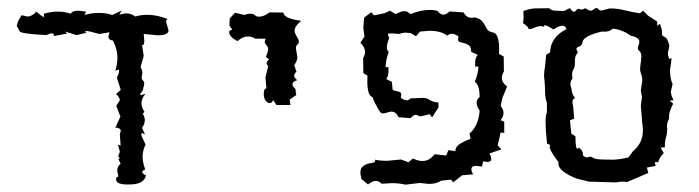

<svg xmlns="http://www.w3.org/2000/svg" viewBox="-20 -476 1817 499"><path d="M199.7 -437Q217.3 -442.4 237.3 -442.4Q257.3 -442.4 271.5 -437L296.9 -448.7L289.6 -438L306.6 -441.4Q320.8 -441.4 331.5 -433.1Q345.7 -437.5 363.8 -437.5Q388.2 -437.5 416.5 -426.3Q411.6 -425.8 411.6 -419.4L418 -397Q418 -384.3 389.6 -384.3L353.5 -387.7L355 -370.1Q355 -358.9 351.1 -358.9L349.1 -359.9L353.5 -330.6L345.2 -301.3Q350.1 -293.9 350.1 -286.6L348.1 -273.9Q348.1 -271.5 349.1 -269.8Q350.1 -268.1 351.6 -266.8Q353 -265.6 354 -263.7Q355 -261.7 355 -258.8L351.1 -240.7L344.2 -231.9Q344.2 -229 347.7 -229L357.9 -232.4Q347.7 -219.7 347.7 -207.5Q347.7 -196.3 355.5 -185.5L351.1 -180.2Q356.4 -171.4 356.4 -164.1Q356.4 -154.3 349.1 -143.6L356.9 -127L349.6 -129.9Q347.2 -129.9 347.2 -127Q347.2 -122.6 358.4 -100.1Q350.6 -85.9 350.6 -67.9Q350.6 -54.7 357.4 -35.6Q349.6 -32.7 349.6 -28.8Q349.6 -24.9 359.4 -20Q354 3.4 316.4 3.4H306.2Q297.9 3.4 289.8 0.5Q281.7 -2.4 281.7 -10.7Q281.7 -15.6 287.6 -17.1L284.7 -32.2Q284.7 -43.9 293.5 -50.3L287.6 -63L291.5 -64.5L287.1 -70.3L291.5 -81.5L286.6 -100.1L293.5 -97.7L291.5 -127.4L293.9 -135.7Q293.9 -143.6 279.8 -144.5L293 -172.9L282.2 -200.7L291.5 -215.8Q291.5 -222.2 281.7 -231.9L293.9 -242.2L283.7 -273.9Q289.6 -286.1 289.6 -291.5Q289.6 -294.9 287.1 -294.9L279.8 -292Q285.2 -312 285.2 -325.2Q285.2 -349.1 273.4 -370.6Q261.7 -372.1 261.7 -380.9L264.6 -392.1L237.8 -387.7Q211.4 -395.5 203.6 -395.5L201.2 -394.5L204.1 -390.6L178.7 -384.8L149.4 -394L154.3 -388.7L119.6 -382.3L120.1 -384.8Q120.1 -389.2 114.7 -389.2Q109.9 -389.2 100.6 -384.8Q34.2 -388.2 31.2 -394.5L23.4 -409.2L27.8 -422.4L36.1 -436.5L50.8 -433.1Q63.5 -433.1 74.7 -445.8Q89.8 -432.1 93.8 -432.1L95.2 -434.1L93.3 -439.9Q110.4 -445.8 130.4 -445.8Q147.9 -445.8 164.1 -440.4Q167.5 -448.2 184.1 -448.2L203.6 -445.8Z M716.3 -443.4Q717.8 -427.7 762.7 -421.9Q745.6 -407.7 745.6 -396Q745.6 -392.6 747.3 -388.7Q749 -384.8 751.2 -381.1Q753.4 -377.4 755.1 -374Q756.8 -370.6 756.8 -368.2Q756.8 -363.3 752.9 -360.1Q749 -356.9 749 -350.1L752.9 -328.1Q752.9 -317.9 744.6 -306.6L750.5 -289.6Q744.6 -284.2 744.6 -279.8Q744.6 -273.9 752.4 -267.6Q740.2 -264.2 740.2 -256.8Q740.2 -251.5 747.6 -245.1L750 -229L732.9 -217.3L734.9 -203.1H698.7L689.9 -215.8Q686.5 -208 681.2 -208Q675.3 -208 670.4 -214.4Q665.5 -220.7 665.5 -231.9Q665.5 -245.6 672.4 -246.6L669.9 -274.9L677.2 -304.7Q672.9 -307.6 672.9 -311Q672.9 -316.4 679.2 -321.3L670.9 -328.6Q676.8 -340.8 676.8 -348.6Q676.8 -352.1 675.3 -354.5Q673.8 -356.9 672.4 -358.9Q670.9 -360.8 669.4 -362.8Q668 -364.7 668 -367.7L670.4 -375.5H643.6Q633.8 -381.3 624.5 -381.3Q610.8 -381.3 597.2 -369.1Q575.7 -380.4 575.7 -392.1L576.2 -396L583.5 -398.9L576.2 -409.7L577.1 -428.2L590.8 -442.9L615.7 -437Q622.1 -440.4 631.3 -440.4Q638.7 -440.4 642.6 -436.5Q646.5 -432.6 652.8 -432.6Q666 -432.6 680.2 -443.8Z M919.4 -10.7 916.5 -25.9Q916.5 -38.1 922.6 -43.2Q928.7 -48.3 935.8 -50.3Q942.9 -52.2 949 -53.2Q955.1 -54.2 955.1 -58.6L954.6 -61Q966.8 -58.1 986.3 -58.1L1022.5 -61.5L1041.5 -54.2L1053.2 -64Q1066.4 -57.6 1078.1 -57.6Q1096.2 -57.6 1109.4 -75.2L1139.6 -71.8L1145.5 -85.9L1164.1 -83L1163.6 -85.4Q1163.6 -101.1 1203.1 -115.2L1200.2 -128.9Q1223.6 -148.9 1226.6 -188.5Q1218.8 -199.7 1218.8 -209Q1218.8 -217.8 1226.6 -224.1Q1226.1 -256.8 1213.9 -263.2Q1222.2 -281.7 1223.6 -303.2L1215.3 -302.7L1214.8 -311.5Q1214.8 -326.2 1221.7 -333.5L1204.6 -341.3Q1204.6 -353.5 1199.2 -357.7Q1193.8 -361.8 1187.5 -363.5Q1181.2 -365.2 1175.8 -366.5Q1170.4 -367.7 1170.4 -374L1171.9 -380.9Q1162.6 -388.2 1153.8 -388.2Q1147.9 -388.2 1142.6 -383.3Q1125.5 -396 1096.7 -396L1071.8 -394L1061 -381.8L1047.4 -390.1Q1040 -390.6 1033.7 -391.1H1032.7Q1026.4 -391.1 1016.6 -387.7Q1002.4 -389.2 995.6 -389.2Q992.7 -389.2 991.2 -388.7Q988.3 -388.7 988.3 -386.2Q988.3 -383.3 991.7 -377.9Q985.4 -361.8 985.4 -352.5Q985.4 -344.2 990.7 -341.3Q983.4 -324.7 981.9 -301.3L989.3 -301.8L989.7 -292.5Q989.7 -278.3 983.9 -270.5L998.5 -263.2L1000 -246.6Q1000 -242.2 1003.7 -241Q1007.3 -239.7 1011.5 -239Q1015.6 -238.3 1019.3 -236.6Q1022.9 -234.9 1022.9 -229.5L1021.5 -222.7Q1029.3 -215.3 1037.1 -215.3Q1042.5 -215.3 1046.9 -220.2L1078.6 -221.7Q1088.9 -221.7 1096.7 -216.3Q1104.5 -210.9 1119.6 -209.5V-196.8L1103 -170.9L1096.7 -179.2L1072.3 -173.3L1061 -177.7Q1054.7 -177.7 1047.4 -168.9L1015.6 -171.4Q1009.3 -186 996.6 -186L989.7 -184.6Q981 -181.2 975.6 -181.2Q970.7 -181.2 968.8 -184.1Q963.9 -189.9 961.2 -195.8Q958.5 -201.7 955.1 -206.8Q951.7 -211.9 948.2 -223.6Q934.6 -227.1 934.6 -266.1L935.1 -279.3L924.3 -286.1L923.8 -325.2Q928.7 -332.5 928.7 -341.3Q928.7 -353.5 916.5 -364.7L927.2 -380.9L924.3 -403.8L926.3 -430.2L944.8 -444.3L952.1 -436L980 -441.9L993.7 -448.2L1007.3 -439.5L1025.9 -446.8H1036.1L1047.4 -439.5Q1073.7 -450.2 1095.7 -450.2Q1109.4 -450.2 1117.7 -447.3Q1124 -438 1132.3 -438Q1139.6 -438 1148.4 -446.3L1184.6 -443.8Q1192.4 -429.7 1206.1 -429.7L1214.4 -430.7Q1227.5 -427.2 1232.7 -421.4Q1237.8 -415.5 1240.7 -409.4Q1243.7 -403.3 1247.3 -398.4Q1251 -393.6 1261.7 -391.6Q1277.3 -388.2 1277.3 -347.7L1276.9 -335.9L1289.1 -329.1L1289.6 -290Q1284.2 -281.2 1284.2 -273.9Q1284.2 -261.7 1297.9 -251L1285.6 -221.2L1281.2 -200.7Q1288.6 -191.9 1288.6 -182.6Q1288.6 -172.9 1281.2 -163.6L1290.5 -159.7V-130.4L1281.2 -131.8L1273.4 -98.1L1283.2 -87.9L1252 -77.1Q1256.8 -68.8 1256.8 -63Q1256.8 -55.2 1246.1 -55.2L1235.4 -56.6L1232.9 -43L1217.8 -44.9Q1205.1 -44.9 1205.1 -36.1Q1205.1 -30.8 1209.5 -22.9L1181.2 -20.5L1157.7 -2L1152.3 -9.3L1126.5 -6.3Q1114.3 2 1094.2 2L1070.8 -0.5L1033.7 3.9Q1017.6 0 998.5 0L971.7 1.5Q964.8 -5.9 957 -5.9Q948.2 -5.9 936.5 3.4Z M1609.4 -2.9Q1603.5 -3.9 1599.1 -3.9H1593.3Q1586.4 -2 1578.6 -2L1511.2 -3.9L1479 -11.7Q1431.2 -30.8 1431.2 -50.8Q1431.2 -52.7 1431.6 -54.7Q1413.6 -77.6 1408.2 -92.3Q1409.7 -94.7 1409.7 -96.7Q1409.7 -100.6 1401.9 -102.5L1400.9 -111.3Q1397.9 -140.1 1397.9 -158.7Q1397.9 -177.7 1401.4 -184.1V-209.5Q1396.5 -219.2 1396.5 -240.7Q1396.5 -252.9 1395 -269Q1394 -273.9 1394 -279.8Q1394 -291 1396.5 -303.2L1399.4 -333.5L1409.7 -339.8Q1410.6 -378.9 1452.1 -400.4Q1449.7 -409.2 1441.4 -409.2Q1433.1 -409.2 1418.5 -399.4L1401.9 -409.2L1395.5 -410.2L1391.1 -406.2Q1389.2 -408.2 1385.7 -408.2Q1377.9 -408.2 1363.8 -401.9Q1358.4 -400.4 1356 -400.4Q1353 -400.4 1353 -401.9H1353.5V-402.3Q1353.5 -405.8 1339.4 -416Q1340.3 -426.8 1340.8 -429.2V-432.1Q1340.8 -437 1340.3 -447.3Q1353.5 -452.6 1368.2 -454.1L1407.2 -454.6Q1413.6 -448.2 1424.3 -448.2L1445.8 -447.3L1461.4 -455.1Q1467.3 -445.3 1471.2 -445.3H1471.7Q1475.1 -445.8 1478.5 -450.2Q1480.5 -453.1 1483.4 -453.1Q1485.4 -453.1 1487.3 -452.1Q1488.8 -451.2 1491.2 -451.2Q1495.6 -451.2 1501 -454.6L1511.7 -448.7Q1513.2 -448.2 1514.6 -448.2Q1520 -448.2 1524.4 -453.1L1532.2 -455.6Q1535.6 -448.7 1543.9 -448.7L1564.5 -454.1Q1585 -454.1 1602.8 -449.5Q1620.6 -444.8 1643.1 -441.4L1651.4 -448.2L1664.1 -435.5L1688 -419.9V-409.2Q1691.9 -413.1 1695.8 -413.1Q1700.7 -398.4 1700.7 -391.6V-390.1Q1700.2 -389.2 1700.2 -388.2Q1700.2 -382.8 1706.5 -380.4Q1712.9 -377.4 1715.6 -370.1Q1718.3 -362.8 1719.7 -356.4L1715.8 -338.4Q1715.8 -332 1717.8 -327.1Q1719.7 -322.3 1720.7 -322.3L1724.6 -325.7Q1725.1 -325.7 1725.1 -323.2Q1725.1 -316.9 1721.2 -294.4Q1721.7 -281.2 1722.9 -274.7Q1724.1 -268.1 1725.1 -264.9Q1726.1 -261.7 1727.1 -260.3Q1728 -258.8 1728 -257.8L1723.6 -238.3Q1723.6 -228.5 1730.5 -215.8L1720.7 -214.4L1729.5 -206.5Q1718.8 -185.5 1718.8 -174.8L1719.2 -170.9Q1719.2 -167 1716.3 -161.6Q1713.4 -156.7 1713.4 -144.5Q1713.4 -143.6 1713.9 -142.6V-140.1Q1713.9 -127.9 1710.9 -119.1Q1708 -109.9 1708 -96.2V-93.3L1696.8 -92.3L1705.1 -78.1Q1693.4 -66.9 1690.4 -53.7L1685.5 -55.2Q1682.1 -55.2 1682.1 -51.8L1684.1 -44.9L1661.1 -40.5L1665 -26.4ZM1625.5 -83.5Q1650.9 -104 1650.9 -137.7Q1650.9 -145.5 1649.4 -153.8L1645.5 -200.7L1648.4 -223.6L1645.5 -241.2L1649.4 -267.6Q1649.4 -272.9 1647.9 -278.1Q1646.5 -283.2 1644.5 -289.6Q1643.6 -292.5 1643.6 -296.9Q1643.6 -301.3 1644.5 -307.1Q1646.5 -317.9 1646.5 -327.1L1647 -327.6Q1647 -339.8 1641.1 -344.2Q1637.7 -346.7 1637.7 -351.1Q1637.7 -354.5 1640.1 -359.9Q1641.6 -363.8 1641.6 -367.2Q1641.6 -372.6 1637.2 -376Q1629.9 -381.8 1620.1 -382.8Q1599.6 -397.9 1573.2 -401.9Q1564.9 -393.6 1550.8 -393.6Q1547.9 -393.6 1544.4 -394Q1496.6 -382.8 1494.1 -367.2Q1493.2 -357.9 1484.4 -354.5Q1478 -352.5 1478 -348.6Q1478 -347.2 1479.5 -345.2Q1481.4 -342.3 1481.4 -340.3Q1481.4 -337.4 1479 -335.4Q1474.1 -331.5 1474.1 -314.9V-312Q1474.1 -301.3 1470.5 -295.9Q1466.8 -290.5 1466.8 -281.7L1467.8 -272Q1462.4 -265.1 1462.4 -257.8Q1462.4 -251.5 1465.3 -245.6Q1465.3 -232.9 1474.6 -221.2Q1467.8 -219.2 1467.8 -210.4Q1467.8 -205.6 1469.7 -199.2L1472.2 -167.5L1461.4 -163.6L1464.8 -128.9L1475.6 -121.6Q1475.6 -89.4 1480.5 -89.4Q1481.9 -89.4 1483.9 -92.3Q1495.1 -85.9 1495.1 -74.2V-71.8Q1501 -66.9 1505.4 -66.9Q1507.8 -66.9 1509.8 -67.9Q1512.2 -68.8 1514.2 -68.8Q1517.6 -68.8 1520.5 -66.4Q1525.4 -62 1545.2 -61.5Q1564.9 -61 1571.8 -61Q1588.4 -61 1613.3 -66.9Z"/></svg>

Font: Truetypewriter PolyglOTT
Style: Regular
Weight: 400
Designer: Sergey Beatoff a.k.a. Sam_T
Version: Version 3.76